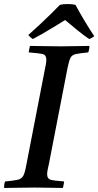

<svg xmlns="http://www.w3.org/2000/svg" viewBox="-32 -928 486 949"><path d="M-12 1Q-12 -6 -11 -15Q-10 -24 -7 -31Q36 -35 55.5 -39.5Q75 -44 83 -59Q91 -74 97 -107L189 -581Q193 -599 195 -611.5Q197 -624 197 -633Q197 -656 179.5 -660.5Q162 -665 110 -669Q112 -685 116 -701Q145 -701 188 -700Q231 -699 268 -699Q302 -699 342 -700Q382 -701 410 -701Q410 -684 404 -669Q361 -665 342 -660.5Q323 -656 316 -641.5Q309 -627 302 -593L210 -119Q206 -101 203.5 -89Q201 -77 201 -67Q201 -45 217 -40Q233 -35 285 -31Q284 -24 282.5 -15Q281 -6 279 1Q250 1 212 0Q174 -1 139 -1Q102 -1 59 0Q16 1 -12 1ZM290 -829Q264 -813 233 -794Q202 -775 174 -759Q146 -743 130 -735Q117 -743 108 -755Q135 -779 164.5 -806.5Q194 -834 220.5 -860Q247 -886 264 -904Q278 -908 302 -908Q326 -908 341 -904Q362 -865 387.5 -822.5Q413 -780 434 -749Q422 -740 409 -735Q386 -750 352 -777.5Q318 -805 290 -829Z"/></svg>

Font: Castoro
Style: Italic
Weight: 400
Italic angle: -11°
Designer: John Hudson with Paul Hanslow, assisted by Kaja Sojewska.
Foundry: Tiro Typeworks Ltd.
Version: Version 2.04